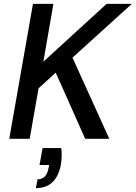

<svg xmlns="http://www.w3.org/2000/svg" viewBox="-20 -720 704 996"><path d="M28 0 151 -700H257L205 -400L533 -700H664L356 -421L547 0H422L269 -343L180 -262L134 0ZM166 256 175 210Q222 210 232 151L235 136H185L201 48H298Q300 67 300 85Q300 110 296 133Q273 256 166 256Z"/></svg>

Font: Ultramarine Medium
Style: Italic
Weight: 500
Italic angle: -10°
Designer: Colophon Foundry, Jonny Pinhorn
Foundry: Colophon Foundry
Version: Version 1.200; ttfautohint (v1.8.3)